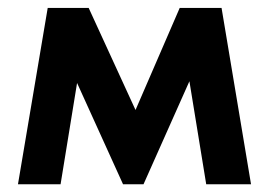

<svg xmlns="http://www.w3.org/2000/svg" viewBox="-20 -477 696 497"><path d="M26.5 0H136.8L179.5 -262.2L298.5 0H351.5L470.3 -266.7L513.8 0H629.8L553.5 -456.5H445.2L330.8 -192.3L209.5 -456.5H103.5Z"/></svg>

Font: Tilda Sans VF
Style: Regular
Weight: 400
Designer: ParaType Ltd
Foundry: ParaType Ltd
Version: Version 1.010